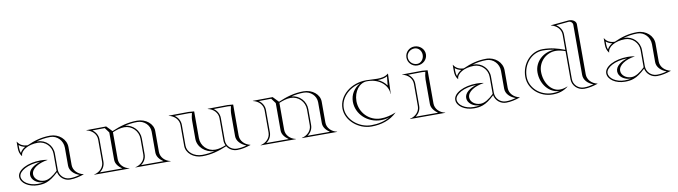

<svg xmlns="http://www.w3.org/2000/svg" viewBox="-33 -1158 5995 1697"><g transform="rotate(-10 2964.5 -309.5)"><path d="M390 -245V-92C348 -52 308.1 -25 270 -25C220.3 -25 180 -57.3 180 -97C180 -149 246.7 -188 327 -200V-202C305.8 -205.7 287.6 -207.2 266.1 -207.2C149.6 -207.2 55 -157.9 55 -97C55 -40.7 123.1 5 207 5C235.3 5 259.6 2.5 286 -7C318.7 -18.7 350.7 -41 392 -79.7C401.4 -31.4 444 5 495 5C539.6 5 577 -5.4 620 -19V-21C568 -32.4 530 -71.8 530 -120V-280C530 -350.7 465.9 -408 387 -408C311.4 -408 247.8 -390.2 178.3 -358.9C140.3 -358.9 107.1 -374.5 89 -406H87V-349C87 -320.4 93.3 -295.5 111 -274H113C113 -324.3 183.2 -365.1 269.7 -365.1C336.1 -365.1 390 -311.3 390 -245ZM153.4 -349.1C132.4 -336.9 116.2 -321.2 107.4 -302.6C101.3 -316.7 99 -331.5 99 -349V-374.8C114.2 -361.3 133 -352.9 153.4 -349.1ZM263 -13C243.7 -8.5 226.9 -7 207 -7C125.7 -7 67 -51.3 67 -97C67 -144.4 146.9 -193.2 259.9 -195.2C201.4 -176.9 153 -142.9 153 -97C153 -50.6 202.3 -13 263 -13ZM259.1 -376.9C300.2 -389.3 341.4 -396 387 -396C448.3 -396 498 -344 498 -280V-120C498 -74.5 534.8 -38.3 584.4 -20.8C552.8 -12 527 -7 495 -7C443.7 -7 402 -48.7 402 -100V-245C402 -317.9 342.7 -377.1 269.7 -377.1C266.5 -377.1 262.6 -377 259.1 -376.9Z M800 -100C800 -51 762 -13 712 -2V0H1028V-2C978 -13 940 -51 940 -100V-341.4C973 -355.1 1010.7 -367.5 1045.1 -367.5C1114 -367.5 1170 -311.3 1170 -242V-100C1170 -51 1132 -13 1082 -2V0H1398V-2C1348 -13 1310 -51 1310 -100V-287C1310 -352.1 1245.9 -405 1167 -405C1084.4 -405 1014.8 -384 938.4 -351.6L890 -402L712 -400V-398C762 -387 800 -349 800 -300ZM908 -345.2V-100C908 -63.9 932.7 -35.3 965.5 -12H764.5C793.6 -32.7 812 -63.3 812 -100V-300C812 -337.4 792 -368.7 763.7 -388.6L874.9 -389.9ZM1054.8 -379.2C1090.8 -388 1127.6 -393 1167 -393C1228.3 -393 1278 -345.5 1278 -287V-100C1278 -63.4 1302 -34.1 1335.5 -12H1134.5C1163.6 -32.7 1182 -63.3 1182 -100V-242C1182 -314.5 1125.9 -374 1054.8 -379.2Z M1679 -398 1629 -402 1451 -400V-398C1501.9 -386.8 1539 -347.8 1539 -300V-113C1539 -47.9 1603.1 5 1682 5C1762.4 5 1830.5 -14.9 1904.5 -45.8C1923.1 -16 1956.7 4 1995 4C2038.6 4 2075.1 -5.7 2117 -19V-21C2066 -32.2 2029 -71.8 2029 -120V-398L1979 -402L1801 -400V-398C1851.9 -386.8 1889 -347.8 1889 -300V-100C1889 -83.8 1892.8 -68.5 1899.5 -54.8C1868.9 -42.6 1835.1 -32.5 1803.9 -32.5C1735 -32.5 1679 -88.7 1679 -158ZM1995 -8C1945.5 -8 1901 -45.5 1901 -100V-300C1901 -336.8 1881 -368.7 1852.6 -388.6L1978.6 -390L2007 -387.9C2000.3 -361.1 1997 -337.7 1997 -310V-120C1997 -75.4 2033.4 -40.3 2081.5 -20.9C2051.7 -12.7 2025.8 -8 1995 -8ZM1794.2 -20.8C1758.2 -12 1721.5 -7 1682 -7C1607.7 -7 1551 -56.4 1551 -113V-300C1551 -336.8 1531 -368.7 1502.6 -388.6L1628.6 -390L1657 -387.9C1651.1 -364.4 1647 -344.1 1647 -320V-158C1647 -84.5 1712 -24.8 1794.2 -20.8Z M2294 -100C2294 -51 2256 -13 2206 -2V0H2522V-2C2472 -13 2434 -51 2434 -100V-341.4C2467 -355.1 2504.7 -367.5 2539.1 -367.5C2608 -367.5 2664 -311.3 2664 -242V-100C2664 -51 2626 -13 2576 -2V0H2892V-2C2842 -13 2804 -51 2804 -100V-287C2804 -352.1 2739.9 -405 2661 -405C2578.4 -405 2508.8 -384 2432.4 -351.6L2384 -402L2206 -400V-398C2256 -387 2294 -349 2294 -300ZM2402 -345.2V-100C2402 -63.9 2426.7 -35.3 2459.5 -12H2258.5C2287.6 -32.7 2306 -63.3 2306 -100V-300C2306 -337.4 2286 -368.7 2257.7 -388.6L2368.9 -389.9ZM2548.8 -379.2C2584.8 -388 2621.6 -393 2661 -393C2722.3 -393 2772 -345.5 2772 -287V-100C2772 -63.4 2796 -34.1 2829.5 -12H2628.5C2657.6 -32.7 2676 -63.3 2676 -100V-242C2676 -314.5 2619.9 -374 2548.8 -379.2Z M2974 -196C2974 -85 3085 6 3200 6C3288 6 3368 -19 3429 -78L3428 -79C3384 -61 3342 -50 3293 -50C3190.3 -50 3107 -134.2 3107 -238C3107 -324.7 3161.7 -395 3229 -395C3234.3 -395 3238.7 -394.9 3244 -394.8C3338.9 -391.8 3415 -327.9 3415 -249H3417L3424 -429L3422.5 -429.7C3395 -406.4 3361.2 -401.1 3323.2 -401.1C3307.4 -401.1 3291 -402 3274.3 -403C3256.7 -404.1 3241.7 -405 3224 -405C3086 -405 2974 -311.4 2974 -196ZM3324.9 -389.1C3355.5 -389.2 3386.1 -393.5 3411.1 -407.3L3402.8 -326.4C3384.4 -353.5 3357.4 -374.9 3324.9 -389.1ZM3165.6 -387C3109 -355.6 3075 -301.7 3075 -238C3075 -125.9 3172.7 -35 3293 -35C3319.6 -35 3342.2 -38.5 3367.5 -46.6C3318.1 -18.3 3261.8 -6 3200 -6C3090.4 -6 2986 -93.2 2986 -196C2986 -286.7 3061.1 -365.1 3165.6 -387Z M3621 -540C3621 -577.5 3653.3 -608 3693 -608C3727.2 -608 3755 -577.5 3755 -540C3755 -500.8 3727.2 -469 3693 -469C3653.3 -469 3621 -500.8 3621 -540ZM3609 -540C3609 -493 3647 -455 3694 -455C3743.7 -455 3784 -493.1 3784 -540C3784 -586.9 3743.7 -625 3694 -625C3647.1 -625 3609 -586.9 3609 -540ZM3634 -100C3634 -51 3596 -13 3546 -2V0H3862V-2C3812 -13 3774 -51 3774 -100V-398L3724 -402L3546 -400V-398C3596 -387 3634 -349 3634 -300ZM3646 -100V-300C3646 -337.4 3626 -368.7 3597.7 -388.6L3723.6 -390L3752 -387.9C3746.1 -364.4 3742.3 -344.1 3742 -320V-100C3742 -63 3771.6 -31.8 3799.5 -12H3598.5C3627.6 -32.7 3646 -63.3 3646 -100Z M4304 -245V-92C4262 -52 4222.1 -25 4184 -25C4134.3 -25 4094 -57.3 4094 -97C4094 -149 4160.7 -188 4241 -200V-202C4219.8 -205.7 4201.6 -207.2 4180.1 -207.2C4063.6 -207.2 3969 -157.9 3969 -97C3969 -40.7 4037.1 5 4121 5C4149.3 5 4173.6 2.5 4200 -7C4232.7 -18.7 4264.7 -41 4306 -79.7C4315.4 -31.4 4358 5 4409 5C4453.6 5 4491 -5.4 4534 -19V-21C4482 -32.4 4444 -71.8 4444 -120V-280C4444 -350.7 4379.9 -408 4301 -408C4225.4 -408 4161.8 -390.2 4092.3 -358.9C4054.3 -358.9 4021.1 -374.5 4003 -406H4001V-349C4001 -320.4 4007.3 -295.5 4025 -274H4027C4027 -324.3 4097.2 -365.1 4183.7 -365.1C4250.1 -365.1 4304 -311.3 4304 -245ZM4067.4 -349.1C4046.4 -336.9 4030.2 -321.2 4021.4 -302.6C4015.3 -316.7 4013 -331.5 4013 -349V-374.8C4028.2 -361.3 4047 -352.9 4067.4 -349.1ZM4177 -13C4157.7 -8.5 4140.9 -7 4121 -7C4039.7 -7 3981 -51.3 3981 -97C3981 -144.4 4060.9 -193.2 4173.9 -195.2C4115.4 -176.9 4067 -142.9 4067 -97C4067 -50.6 4116.3 -13 4177 -13ZM4173.1 -376.9C4214.2 -389.3 4255.4 -396 4301 -396C4362.3 -396 4412 -344 4412 -280V-120C4412 -74.5 4448.8 -38.3 4498.4 -20.8C4466.8 -12 4441 -7 4409 -7C4357.7 -7 4316 -48.7 4316 -100V-245C4316 -317.9 4256.7 -377.1 4183.7 -377.1C4180.5 -377.1 4176.6 -377 4173.1 -376.9Z M4614 -190C4614 -82.4 4709.4 5 4827 5C4880 5 4925 -8 4966 -40L4965 -42C4942 -33 4922 -27 4897 -27C4820.8 -27 4759 -109 4759 -210C4759 -298.3 4830.7 -370 4919 -370C4944.3 -370 4975.8 -362.5 5004 -352.9V-100C5004 -42 5052 4 5110 4C5154 4 5190 -6 5232 -19V-21C5181 -32 5144 -72 5144 -120V-570C5144 -594.5 5116.7 -615.4 5082.2 -615.4C5079.5 -615.4 5076.8 -615.3 5074 -615L4916 -600V-598C4967 -587 5004 -548 5004 -500V-364.3C4939.5 -389.1 4878.4 -405 4807 -405C4700.5 -405 4614 -308.7 4614 -190ZM5016 -500C5016 -539.2 4994.1 -572.2 4962.1 -592.3L5074.6 -603C5075.7 -603.1 5076.8 -603.2 5077.9 -603.2C5096.4 -603.2 5112 -588.3 5112 -570V-120C5112 -74.4 5147.6 -37.8 5196.3 -21C5166.3 -12.8 5141.1 -8 5110 -8C5058.4 -8 5016 -48.9 5016 -100ZM4908.1 -381.7C4807.8 -380.4 4727 -304 4727 -210C4727 -102.7 4800.4 -15.5 4891.3 -15.1C4870.7 -9.4 4850.2 -7 4827 -7C4715.1 -7 4626 -89.9 4626 -190C4626 -302.1 4707.1 -393 4807 -393C4842.5 -393 4875.8 -388.9 4908.1 -381.7Z M5659 -245V-92C5617 -52 5577.1 -25 5539 -25C5489.3 -25 5449 -57.3 5449 -97C5449 -149 5515.7 -188 5596 -200V-202C5574.8 -205.7 5556.6 -207.2 5535.1 -207.2C5418.6 -207.2 5324 -157.9 5324 -97C5324 -40.7 5392.1 5 5476 5C5504.3 5 5528.6 2.5 5555 -7C5587.7 -18.7 5619.7 -41 5661 -79.7C5670.4 -31.4 5713 5 5764 5C5808.6 5 5846 -5.4 5889 -19V-21C5837 -32.4 5799 -71.8 5799 -120V-280C5799 -350.7 5734.9 -408 5656 -408C5580.4 -408 5516.8 -390.2 5447.3 -358.9C5409.3 -358.9 5376.1 -374.5 5358 -406H5356V-349C5356 -320.4 5362.3 -295.5 5380 -274H5382C5382 -324.3 5452.2 -365.1 5538.7 -365.1C5605.1 -365.1 5659 -311.3 5659 -245ZM5422.4 -349.1C5401.4 -336.9 5385.2 -321.2 5376.4 -302.6C5370.3 -316.7 5368 -331.5 5368 -349V-374.8C5383.2 -361.3 5402 -352.9 5422.4 -349.1ZM5532 -13C5512.7 -8.5 5495.9 -7 5476 -7C5394.7 -7 5336 -51.3 5336 -97C5336 -144.4 5415.9 -193.2 5528.9 -195.2C5470.4 -176.9 5422 -142.9 5422 -97C5422 -50.6 5471.3 -13 5532 -13ZM5528.1 -376.9C5569.2 -389.3 5610.4 -396 5656 -396C5717.3 -396 5767 -344 5767 -280V-120C5767 -74.5 5803.8 -38.3 5853.4 -20.8C5821.8 -12 5796 -7 5764 -7C5712.7 -7 5671 -48.7 5671 -100V-245C5671 -317.9 5611.7 -377.1 5538.7 -377.1C5535.5 -377.1 5531.6 -377 5528.1 -376.9Z"/></g></svg>

Font: SortefaxS01
Style: Medium
Weight: 500
Designer: gluk
Foundry: gluk
Version: Version 0.261